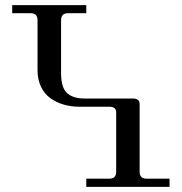

<svg xmlns="http://www.w3.org/2000/svg" viewBox="-20 -732 714 752"><path d="M27.8 -680.2V-711.9H317.9V-680.2H246.1Q219.2 -680.2 219.2 -652.8V-445.8Q219.2 -388.2 242.9 -367.2Q266.6 -346.2 309.1 -346.2H500Q526.9 -346.2 526.9 -324.2V-59.1Q526.9 -32.2 554.2 -32.2H644V0H317.9V-32.2H408.2Q435.1 -32.2 435.1 -59.1V-292Q435.1 -314 408.2 -314H290Q258.3 -314 229.7 -322.3Q201.2 -330.6 177.7 -347.2Q154.3 -363.8 140.6 -392.1Q127 -420.4 127 -457V-652.8Q127 -680.2 100.1 -680.2Z"/></svg>

Font: Flanker Steampunk
Style: Regular
Weight: 400
Designer: Alexey Kryukov, Leonardo Di Lena
Foundry: Alexey Kryukov, Leonardo Di Lena
Version: 1.210